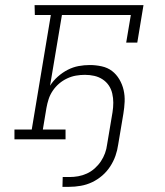

<svg xmlns="http://www.w3.org/2000/svg" viewBox="-20 -540 640 744"><path d="M222 184 223 146H249Q266 146 283 143Q300 140 316.5 132.5Q333 125 347 112.5Q361 100 371 85Q381 70 387 53.5Q393 37 395 20L416 -105Q419 -124 419 -142Q419 -160 415 -177.5Q411 -195 401.5 -209Q392 -223 377.5 -232.5Q363 -242 345.5 -246Q328 -250 309 -250Q292 -250 274.5 -247Q257 -244 240 -236Q223 -228 209 -216Q195 -204 184.5 -188.5Q174 -173 168.5 -156Q163 -139 160 -122L146 -38H234V0H36V-38H103L177 -482H115L114 -520H536L512 -375H469L487 -482H220L174 -208Q186 -227 204 -243Q222 -259 242.5 -269.5Q263 -280 284.5 -284Q306 -288 328 -288Q351 -288 374 -283Q397 -278 414 -265Q431 -252 442.5 -232.5Q454 -213 459 -191Q464 -169 463 -146Q462 -123 458 -99L438 20Q435 42 427.5 63.5Q420 85 407 105Q394 125 376 140.5Q358 156 337 166Q316 176 293 180Q270 184 248 184Z"/></svg>

Font: Iosevka Etoile Extralight
Style: Italic
Weight: 200
Italic angle: -9°
Designer: Belleve Invis
Foundry: Belleve Invis
Version: Version 22.1.2; ttfautohint (v1.8.4)